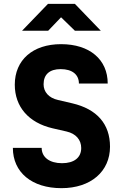

<svg xmlns="http://www.w3.org/2000/svg" viewBox="-20 -970 640 1000"><path d="M231 -810 298 -880 370 -810H505L370 -950H230L95 -810ZM300 10C453 10 553 -77 553 -206C553 -324 485 -402 356 -432L283 -449C233 -460 207 -492 207 -531C207 -583 239 -610 296 -610C357 -610 391 -581 391 -535H541C541 -660 447 -740 298 -740C150 -740 57 -657 57 -529C57 -414 129 -331 253 -302L327 -285C375 -274 403 -242 403 -199C403 -149 366 -120 303 -120C238 -120 197 -151 197 -200H47C47 -72 146 10 300 10Z"/></svg>

Font: Tekne LDO ExtraBold
Style: Regular
Weight: 800
Monospace: yes
Designer: Alessio Laiso, Mario Rullo, Paolo Rosset
Foundry: Alessio Laiso
Version: Version 1.000;hotconv 1.0.109;makeotfexe 2.5.65596